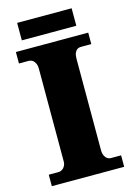

<svg xmlns="http://www.w3.org/2000/svg" viewBox="-128 -922 682 987"><g transform="rotate(-15 213.0 -428.5)"><path d="M21 0V-61H74Q83 -61 92 -66.5Q101 -72 107 -82.5Q113 -93 113 -108V-600Q113 -618 107 -630Q101 -642 92 -647.5Q83 -653 74 -653H21V-714H406V-653H351Q339 -653 330.5 -647Q322 -641 317.5 -629.5Q313 -618 313 -599V-110Q313 -96 318.5 -84.5Q324 -73 332.5 -67Q341 -61 351 -61H406V0ZM66 -764V-857H356V-764Z"/></g></svg>

Font: Noto Serif Tibetan Black
Style: Regular
Weight: 900
Version: Version 2.103